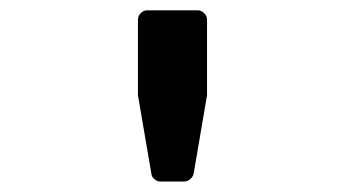

<svg xmlns="http://www.w3.org/2000/svg" viewBox="-20 -719 658 369"><path d="M245.1 -681.2Q245.1 -688.5 250.5 -693.8Q255.9 -699.2 263.2 -699.2H359.9Q366.7 -699.2 372.3 -693.8Q377.9 -688.5 377.9 -681.2V-536.1L352.1 -384.8Q350.6 -378.9 345.2 -374.5Q339.8 -370.1 334 -370.1H288.1Q282.2 -370.1 276.9 -374.5Q271.5 -378.9 271 -384.8L245.1 -536.1Z"/></svg>

Font: Fragment Mono
Style: Bold
Weight: 700
Designer: Wei Huang based on Nimbus Sans by URW Studio, based on Helvetica by Max Miedinger.
Foundry: Wei Huang
Version: Version 1.011